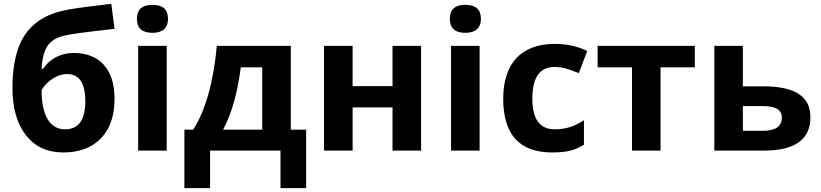

<svg xmlns="http://www.w3.org/2000/svg" viewBox="-20 -785 4280 1001"><path d="M44.9 -327.1C44.9 -222.2 68.4 -139.6 115.2 -80.1C161.6 -20 226.6 9.8 310.1 9.8C393.6 9.8 459 -14.6 506.3 -64C553.7 -112.8 577.1 -181.6 577.1 -270C577.1 -346.7 558.6 -405.8 521 -447.3C483.4 -488.3 431.2 -508.8 363.8 -508.8C298.8 -508.8 238.8 -479 204.1 -425.8H196.8C201.2 -496.6 215.3 -536.6 241.7 -562.5C254.9 -575.7 271.5 -585.4 292 -592.8C312.5 -599.6 344.7 -606 388.2 -611.8C431.6 -617.7 494.6 -625.5 577.1 -634.8L560.1 -765.1C481.4 -754.9 410.6 -748 339.8 -735.8C238.8 -718.8 164.1 -677.7 116.7 -612.8C68.8 -547.9 44.9 -452.6 44.9 -327.1ZM318.8 -110.8C240.7 -110.8 196.8 -182.6 196.8 -314.9C203.6 -328.1 214.4 -341.8 229 -355C257.8 -381.3 293.9 -398.9 329.1 -398.9C393.1 -398.9 424.8 -351.6 424.8 -256.8C424.8 -159.7 389.6 -110.8 318.8 -110.8Z M693.8 -687C693.8 -638.2 720.7 -613.8 774.9 -613.8C829.1 -613.8 856 -640.6 856 -687C856 -735.4 829.1 -759.8 774.9 -759.8C720.7 -759.8 693.8 -735.4 693.8 -687ZM849.1 -545.9H700.2V0H849.1Z M1576.2 -108.9H1496.1V-545.9H1110.4C1093.3 -356 1049.8 -206.1 987.3 -108.9H941.4V195.8H1075.2V0H1442.4V195.8H1576.2ZM1143.1 -108.9C1193.4 -204.1 1219.2 -313 1235.4 -434.1H1347.2V-108.9Z M1669.4 -545.9V0H1818.4V-225.1H2026.4V0H2175.3V-545.9H2026.4V-335.9H1818.4V-545.9Z M2325.2 -687C2325.2 -638.2 2352.1 -613.8 2406.2 -613.8C2460.4 -613.8 2487.3 -640.6 2487.3 -687C2487.3 -735.4 2460.4 -759.8 2406.2 -759.8C2352.1 -759.8 2325.2 -735.4 2325.2 -687ZM2480.5 -545.9H2331.5V0H2480.5Z M2858.4 9.8C2896 9.8 2926.8 6.8 2951.7 1C2976.1 -4.9 3000.5 -15.6 3024.4 -30.8V-158.2C2975.6 -125.5 2928.7 -110.8 2871.6 -110.8C2793.9 -110.8 2755.4 -164.1 2755.4 -271C2755.4 -380.9 2793.9 -436 2871.6 -436C2912.1 -436 2950.7 -422.9 2997.6 -403.8L3041.5 -519C2991.2 -543.9 2934.6 -556.2 2871.6 -556.2C2699.2 -556.2 2603.5 -455.6 2603.5 -270C2603.5 -83.5 2688.5 9.8 2858.4 9.8Z M3095.7 -545.9V-434.1H3274.9V0H3423.8V-434.1H3602.5V-545.9Z M3853 -545.9H3704.1V0H3963.9C4124.5 0 4205.1 -58.1 4205.1 -173.8C4205.1 -281.7 4126 -335 3958 -335H3853ZM4056.2 -171.9C4056.2 -126 4022.9 -103 3957 -103H3853V-231.9H3955.1C4022 -231.9 4056.2 -214.4 4056.2 -171.9Z"/></svg>

Font: Noto Reveo Sans
Style: Bold
Weight: 700
Designer: Monotype Design team
Foundry: Monotype Imaging Inc.
Version: Version 1.04